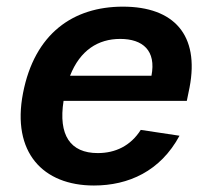

<svg xmlns="http://www.w3.org/2000/svg" viewBox="-20 -560 660 592"><path d="M51 -273C15.5 -90 112.5 12 269.5 12C376 12 474.5 -32 533.5 -141.5L414 -159.5C382.5 -110 335.5 -88 281.5 -88C196.5 -88 159.5 -143.5 176 -249H556L564.5 -290.5C595.5 -452 516.5 -539.5 359 -539.5C205 -539.5 86.5 -456 51 -273ZM196 -326.5C227 -405.5 283 -440 350.5 -440C420.5 -440 462 -404 447 -326.5Z"/></svg>

Font: Monaspace Neon SemiBold
Style: Italic
Weight: 600
Italic angle: -11°
Designer: Riley Cran & the Lettermatic Team
Foundry: Lettermatic
Version: Version 1.200 (Monaspace Neon)